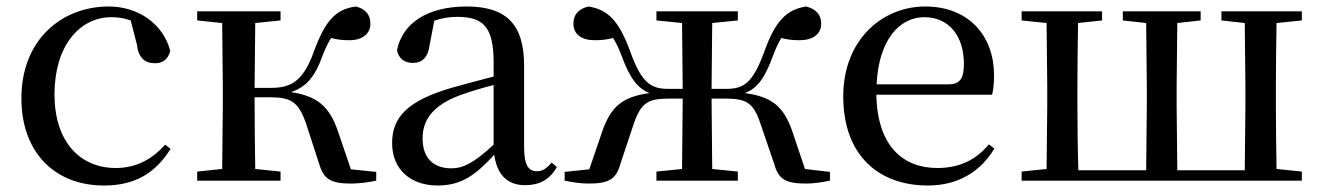

<svg xmlns="http://www.w3.org/2000/svg" viewBox="-20 -557 4076 592"><path d="M300 15C399 15 460 -25 506 -98L489 -111C447 -63 396 -39 337 -39C225 -39 148 -122 148 -266C148 -414 224 -504 324 -504C344 -504 363 -501 383 -494L402 -420C407 -378 427 -362 458 -362C482 -362 498 -374 505 -400C484 -481 409 -537 315 -537C172 -537 46 -436 46 -254C46 -84 152 15 300 15Z M964 -52C978 -5 999 9 1063 9C1086 9 1117 5 1140 0V-27L1062 -35L1022 -152C996 -229 958 -261 877 -273C920 -287 950 -316 974 -384C983 -408 992 -425 1001 -440C1018 -435 1035 -433 1058 -433C1096 -433 1122 -452 1122 -484C1122 -512 1107 -529 1078 -537C1014 -529 982 -492 947 -396C913 -301 872 -286 813 -286H765L767 -486L845 -494V-522H588V-494L665 -486L667 -292V-230L665 -36L588 -28V0H845V-28L767 -36C766 -92 765 -178 765 -257H814C878 -257 901 -242 924 -175Z M1599 14C1643 14 1675 -3 1697 -42L1681 -56C1664 -36 1652 -29 1636 -29C1610 -29 1596 -46 1596 -104V-355C1596 -483 1540 -537 1419 -537C1298 -537 1221 -486 1204 -402C1209 -377 1227 -363 1253 -363C1280 -363 1300 -378 1305 -420L1319 -493C1344 -502 1367 -505 1390 -505C1469 -505 1502 -475 1502 -365V-321C1460 -310 1414 -298 1375 -287C1237 -247 1189 -196 1189 -116C1189 -32 1249 15 1329 15C1403 15 1446 -17 1504 -80C1512 -21 1542 14 1599 14ZM1502 -111C1442 -55 1408 -38 1372 -38C1318 -38 1283 -68 1283 -130C1283 -189 1316 -232 1397 -263C1427 -274 1464 -285 1502 -295Z M2004 -494 2083 -486 2085 -283H2041C1989 -283 1959 -299 1924 -396C1889 -493 1854 -528 1794 -537C1763 -529 1748 -512 1748 -484C1748 -451 1774 -433 1813 -433C1835 -433 1853 -435 1870 -440C1880 -425 1888 -408 1897 -384C1922 -316 1946 -284 1983 -270C1901 -259 1864 -230 1837 -152L1797 -35L1721 -27V0C1744 5 1771 9 1795 9C1858 9 1880 -5 1893 -52L1934 -175C1957 -242 1979 -253 2045 -253H2085L2083 -36L2004 -28V0H2255V-28L2176 -36L2174 -253H2215C2280 -253 2303 -242 2325 -175L2367 -52C2380 -5 2401 9 2466 9C2488 9 2515 5 2539 0V-27L2462 -36L2423 -152C2396 -230 2359 -259 2276 -270C2315 -284 2338 -316 2363 -384C2372 -408 2380 -425 2389 -440C2406 -435 2423 -433 2446 -433C2485 -433 2512 -451 2512 -484C2512 -512 2496 -529 2466 -537C2406 -528 2370 -493 2336 -396C2300 -299 2272 -283 2219 -283H2174L2176 -486L2255 -494V-522H2004Z M2841 15C2933 15 3003 -27 3046 -99L3029 -112C2990 -65 2940 -39 2870 -39C2763 -39 2685 -108 2682 -265H3039C3043 -281 3045 -301 3045 -325C3045 -445 2968 -537 2833 -537C2698 -537 2580 -432 2580 -260C2580 -78 2689 15 2841 15ZM2683 -297C2689 -432 2752 -504 2830 -504C2906 -504 2952 -446 2952 -360C2952 -316 2941 -297 2904 -297Z M3257 0H3994V-28L3916 -36C3915 -92 3914 -175 3914 -230V-292C3914 -346 3915 -430 3916 -486L3994 -494V-522H3746V-494L3818 -486L3820 -292V-230L3818 -32H3610L3608 -230V-292L3610 -486L3682 -494V-522H3442V-494L3514 -486L3516 -292V-230L3514 -32H3305C3303 -88 3302 -174 3302 -230V-292C3302 -346 3303 -430 3304 -486L3378 -494V-522H3130V-494L3207 -486L3209 -292V-230L3207 -36L3130 -28V0Z"/></svg>

Font: Noto Serif JP Medium
Style: Regular
Weight: 500
Designer: Ryoko NISHIZUKA 西塚涼子 (kana & ideographs); Frank Grießhammer (Latin, Greek & Cyrillic); Wenlong ZHANG 张文龙 (bopomofo); San
Foundry: Adobe
Version: Version 2.001;hotconv 1.1.0;makeotfexe 2.6.0